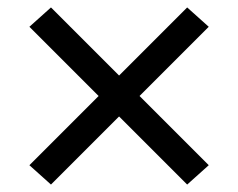

<svg xmlns="http://www.w3.org/2000/svg" viewBox="-20 -598 640 516"><path d="M117 -102 59 -154 245 -340 59 -526 117 -578 300 -395 483 -578 541 -526 355 -340 541 -154 483 -102 300 -285Z"/></svg>

Font: Zed Mono Extended
Style: Regular
Weight: 400
Width: 7
Monospace: yes
Designer: Belleve Invis
Foundry: Belleve Invis
Version: Version 1.0.0; ttfautohint (v1.8.4)